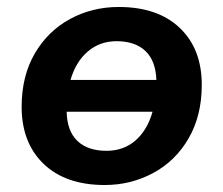

<svg xmlns="http://www.w3.org/2000/svg" viewBox="-20 -520 639 550"><path d="M42 -214Q42 -302 79.5 -366.5Q117 -431 180.5 -465.5Q244 -500 320 -500Q432 -500 495 -440Q558 -380 558 -277Q558 -189 520.5 -124Q483 -59 419 -24.5Q355 10 280 10Q168 10 105 -50.5Q42 -111 42 -214ZM417 -200H171Q172 -145 201.5 -116.5Q231 -88 285 -88Q334 -88 368 -117.5Q402 -147 417 -200ZM428 -291Q426 -346 396.5 -374Q367 -402 314 -402Q266 -402 231.5 -372.5Q197 -343 182 -291Z"/></svg>

Font: SN Pro Bold
Style: Bold Italic
Weight: 700
Italic angle: -9°
Designer: Tobias Whetton
Foundry: Supernotes
Version: Version 1.003